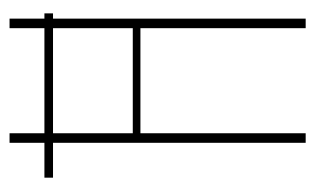

<svg xmlns="http://www.w3.org/2000/svg" viewBox="-149 -511 660 402"><g transform="rotate(-90 181.0 -310.0)"><path d="M10 -529V-547H354V-529ZM83 -620H103V-362H323V-620H343V0H323V-346H103V0H83Z"/></g></svg>

Font: Smooch Sans Thin
Style: Regular
Weight: 100
Designer: Robert E. Leuschke
Foundry: Robert E. Leuschke
Version: Version 1.010